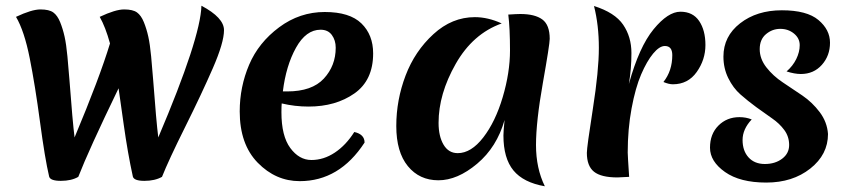

<svg xmlns="http://www.w3.org/2000/svg" viewBox="-20 -619 2969 672"><path d="M547 0Q522 14 485.5 14Q449 14 445 -1Q427 -83 413 -183Q399 -283 395 -310Q290 -93 254 0Q230 14 193 14Q156 14 152 -1Q137 -65 120 -192.5Q103 -320 84 -415.5Q65 -511 36 -560Q91 -586 121.5 -586Q152 -586 166.5 -575.5Q181 -565 190.5 -541.5Q200 -518 206 -491Q212 -464 216 -421.5Q220 -379 223 -340Q234 -193 241 -138Q329 -348 365 -467Q349 -525 329 -560Q384 -586 414.5 -586Q445 -586 459.5 -575.5Q474 -565 483.5 -541.5Q493 -518 499 -491Q505 -464 509 -421.5Q513 -379 516 -340Q527 -193 534 -138Q682 -486 685 -599Q764 -557 764 -513.5Q764 -470 725 -380.5Q686 -291 628 -174.5Q570 -58 547 0Z M1060 -246Q1012 -246 966 -257Q965 -247 965 -226Q965 -143 996 -101Q1027 -59 1070 -59Q1113 -59 1152 -85Q1191 -111 1220 -157Q1256 -149 1256 -120Q1168 15 1029 15Q945 15 882 -49.5Q819 -114 819 -229Q819 -315 852 -392.5Q885 -470 957 -523.5Q1029 -577 1116.5 -577Q1204 -577 1245 -537Q1286 -497 1286 -432Q1286 -338 1220.5 -292Q1155 -246 1060 -246ZM1102 -515Q1051 -515 1016 -452Q981 -389 970 -299H985Q1072 -299 1113.5 -344Q1155 -389 1155 -452Q1155 -478 1141.5 -496.5Q1128 -515 1102 -515Z M1515 -189Q1515 -142 1532.5 -112.5Q1550 -83 1582 -83Q1629 -83 1671.5 -138Q1714 -193 1739.5 -279Q1765 -365 1765 -442.5Q1765 -520 1759 -568Q1789 -570 1801 -570Q1852 -570 1878 -551Q1904 -532 1904 -483Q1904 -464 1880 -328.5Q1856 -193 1856 -111.5Q1856 -30 1887 33Q1812 20 1777 -22.5Q1742 -65 1742 -145Q1742 -159 1746 -199Q1719 -104 1650 -46Q1581 12 1514.5 12Q1448 12 1407.5 -37.5Q1367 -87 1367 -178Q1367 -269 1399.5 -354.5Q1432 -440 1497 -499.5Q1562 -559 1642 -559Q1688 -559 1736 -537Q1635 -501 1575 -395.5Q1515 -290 1515 -189Z M2181 -325Q2217 -455 2267.5 -516.5Q2318 -578 2361.5 -578Q2405 -578 2427 -545.5Q2449 -513 2449 -461.5Q2449 -410 2418.5 -367Q2388 -324 2335 -324Q2321 -324 2302 -332Q2333 -371 2333 -426Q2333 -458 2307 -458Q2288 -458 2266 -431.5Q2244 -405 2224 -358.5Q2204 -312 2190.5 -239.5Q2177 -167 2177 -85Q2177 -75 2182 0Q2150 2 2141 2Q2084 2 2059 -18Q2034 -38 2034 -84Q2034 -104 2055 -238Q2076 -372 2076 -451.5Q2076 -531 2059 -598Q2132 -575 2161 -532.5Q2190 -490 2190 -433.5Q2190 -377 2181 -325Z M2878 -150Q2878 -78 2816 -29Q2754 20 2662 20Q2570 20 2517.5 -17Q2465 -54 2465 -102Q2465 -150 2494.5 -179.5Q2524 -209 2568 -209Q2591 -209 2611 -201Q2579 -167 2579 -129Q2579 -91 2600 -68Q2621 -45 2657 -45Q2693 -45 2717.5 -63.5Q2742 -82 2742 -111.5Q2742 -141 2725 -164Q2708 -187 2682.5 -204.5Q2657 -222 2627 -244Q2597 -266 2571.5 -288.5Q2546 -311 2529 -345.5Q2512 -380 2512 -421Q2512 -492 2570.5 -537.5Q2629 -583 2716.5 -583Q2804 -583 2844.5 -549Q2885 -515 2885 -469.5Q2885 -424 2856.5 -392Q2828 -360 2783 -360Q2761 -360 2733 -369Q2755 -388 2767 -412.5Q2779 -437 2779 -461Q2779 -485 2759 -501.5Q2739 -518 2711 -518Q2683 -518 2661 -499.5Q2639 -481 2639 -447Q2639 -413 2662.5 -383Q2686 -353 2720 -330.5Q2754 -308 2788.5 -284.5Q2823 -261 2849 -226.5Q2875 -192 2878 -150Z"/></svg>

Font: Merienda One
Style: Regular
Weight: 400
Designer: Eduardo Rodriguez Tunni
Foundry: Eduardo Rodriguez Tunni
Version: Version 1.001